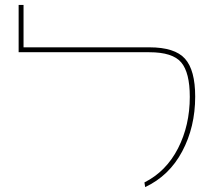

<svg xmlns="http://www.w3.org/2000/svg" viewBox="-20 -752 884 783"><path d="M572 11 569 -8Q658 -53 706 -147Q754 -241 754 -357Q754 -456 719 -497.5Q684 -539 589 -539H56V-732H76V-559H589Q693 -559 734.5 -512.5Q776 -466 776 -358Q776 -234 723 -134.5Q670 -35 572 11Z"/></svg>

Font: FiraGO Thin
Style: Regular
Weight: 100
Designer: bBox Type
Foundry: bBox Type GmbH
Version: Version 1.001;PS 001.001;hotconv 1.0.88;makeotf.lib2.5.64775